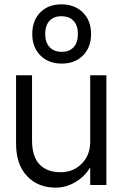

<svg xmlns="http://www.w3.org/2000/svg" viewBox="-20 -843 558 875"><path d="M395 -688Q395 -627.4 358.2 -590.3Q321.3 -553.2 261.2 -553.2Q201.2 -553.2 164.1 -590.3Q127 -627.4 127 -688Q127 -749 163.3 -786.1Q199.7 -823.2 259.8 -823.2Q320.3 -823.2 357.7 -786.1Q395 -749 395 -688ZM259.8 -769Q224.6 -769 205.3 -747.8Q186 -726.6 186 -688Q186 -649.4 206.1 -628.2Q226.1 -606.9 261.2 -606.9Q296.4 -606.9 315.7 -628.2Q335 -649.4 335 -688Q335 -726.6 315.4 -747.8Q295.9 -769 259.8 -769ZM126 -203.1Q126 -129.4 160.2 -93.8Q194.3 -58.1 255.9 -58.1Q314 -58.1 352.5 -97.2Q391.1 -136.2 391.1 -196.8V-500H464.8V0H391.1V-80.1Q364.7 -36.6 322 -12.2Q279.3 12.2 233.9 12.2Q152.8 12.2 103 -40.8Q53.2 -93.8 53.2 -188V-500H126Z"/></svg>

Font: Overused Grotesk
Style: Regular
Weight: 400
Version: Version 0.002